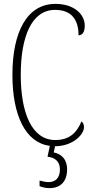

<svg xmlns="http://www.w3.org/2000/svg" viewBox="-20 -744 482 990"><path d="M235 226C293 226 326 191 326 129C326 75 294 49 257 42L264 10C355 10 413 -50 413 -88C413 -103 408 -112 400 -118C377 -62 340 -22 265 -22C144 -22 87 -162 87 -358C87 -553 142 -693 264 -693C350 -693 385 -641 385 -562C405 -562 417 -579 417 -612C417 -671 361 -724 266 -724C121 -724 44 -582 44 -358C44 -150 111 -8 237 8L225 64C266 69 289 90 289 130C289 173 266 195 231 195C218 195 202 192 184 187V216C202 223 219 226 235 226Z"/></svg>

Font: Noto Serif Thai ExtraCondensed ExtraLight
Style: Regular
Weight: 200
Width: 2
Designer: Monotype Design Team
Foundry: Monotype Imaging Inc.
Version: Version 2.002